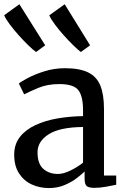

<svg xmlns="http://www.w3.org/2000/svg" viewBox="-49 -896 602 926"><path d="M19.5 -150Q19.5 -200.5 47 -235.5Q74.5 -270.5 121.5 -292.5Q168.5 -314.5 228 -324.8Q287.5 -335 351.5 -336V-364.5Q351.5 -432 328.8 -461.2Q306 -490.5 237.5 -490.5Q179.5 -490.5 135.5 -472Q91.5 -453.5 67.5 -441L42 -493Q52 -502 85.2 -519.8Q118.5 -537.5 165.5 -552.2Q212.5 -567 264 -567Q334 -567 375.2 -547.2Q416.5 -527.5 434.5 -484.2Q452.5 -441 452.5 -370.5V-49.5H511.5V-5Q494.5 -1 463.2 4.5Q432 10 407 10Q380.5 10 369.8 2Q359 -6 359 -36V-69Q346.5 -56.5 322 -37.5Q297.5 -18.5 263.2 -3.8Q229 11 187 11Q142 11 104 -6.5Q66 -24 42.8 -59.8Q19.5 -95.5 19.5 -150ZM230.5 -57Q257 -57 291.2 -73.8Q325.5 -90.5 351.5 -111.5V-283.5Q239 -282.5 185.5 -248.2Q132 -214 132 -161.5Q132 -106 160 -81.5Q188 -57 230.5 -57ZM340.5 -645.5Q326.5 -656 304.2 -677.8Q282 -699.5 258.5 -725.8Q235 -752 216 -777.5Q197 -803 188.5 -822L263 -875.5L385.5 -677.5L341.5 -645.5ZM124.5 -645.5Q109.5 -656 87 -678Q64.5 -700 40.8 -726.5Q17 -753 -2 -778.5Q-21 -804 -29 -822.5L44.5 -875.5L169 -677.5L125.5 -645.5Z"/></svg>

Font: Merriweather
Style: Regular
Weight: 400
Designer: Eben Sorkin
Foundry: Eben Sorkin
Version: Version 2.100; ttfautohint (v1.7.19-72a1) -l 8 -r 50 -G 200 